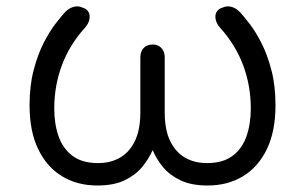

<svg xmlns="http://www.w3.org/2000/svg" viewBox="-20 -565 939 591"><path d="M280 6Q218 6 171 -22.5Q124 -51 97.5 -106Q71 -161 71 -241Q71 -301 83.5 -349Q96 -397 114.5 -433Q133 -469 150.5 -491.5Q168 -514 177 -524Q190 -539 205 -543.5Q220 -548 233 -542Q247 -538 252.5 -528Q258 -518 255 -504.5Q252 -491 241 -479Q194 -427 170.5 -364Q147 -301 147 -231Q147 -183 160.5 -145Q174 -107 203.5 -85Q233 -63 282 -63Q320 -63 349 -79.5Q378 -96 395 -130.5Q412 -165 412 -220V-389Q412 -406 422 -417Q432 -428 450 -428Q467 -428 477 -417Q487 -406 487 -389V-220Q487 -165 504 -130.5Q521 -96 550 -79.5Q579 -63 617 -63Q666 -63 695.5 -85Q725 -107 738.5 -145Q752 -183 752 -231Q752 -301 728.5 -364Q705 -427 658 -479Q647 -491 644 -504.5Q641 -518 646.5 -528Q652 -538 666 -542Q679 -548 694 -543.5Q709 -539 722 -524Q731 -514 748.5 -491.5Q766 -469 784.5 -433Q803 -397 815.5 -349Q828 -301 828 -241Q828 -161 801.5 -106Q775 -51 728 -22.5Q681 6 619 6Q569 6 535.5 -10Q502 -26 481.5 -51Q461 -76 450 -103Q438 -76 417.5 -51Q397 -26 363.5 -10Q330 6 280 6Z"/></svg>

Font: Comfortaa
Style: Regular
Weight: 400
Designer: Johan Aakerlund
Foundry: Johan Aakerlund
Version: Version 3.104; ttfautohint (v1.8.1.43-b0c9)